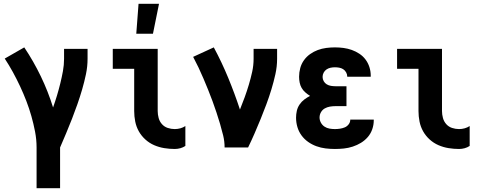

<svg xmlns="http://www.w3.org/2000/svg" viewBox="-20 -778 2540 1013"><path d="M297 215H173V0Q173 -42 165 -83.5Q157 -125 145.5 -165.5Q134 -206 119 -245Q104 -284 86 -322.5Q68 -361 48 -397.5Q28 -434 5 -469L108 -528Q157 -455 195.5 -375Q234 -295 260 -211Q271 -242 280.5 -273.5Q290 -305 298 -337.5Q306 -370 312 -402.5Q318 -435 318 -468V-520H442V-468Q442 -427 433.5 -386.5Q425 -346 413.5 -306.5Q402 -267 388.5 -228.5Q375 -190 360 -151.5Q345 -113 329 -75Q313 -37 297 0Z M902 8Q874 8 846.5 3.5Q819 -1 793.5 -12Q768 -23 747 -42Q726 -61 712.5 -85Q699 -109 693.5 -136.5Q688 -164 688 -192V-415H575V-520H812V-192Q812 -174 817 -155.5Q822 -137 834.5 -123Q847 -109 865 -103Q883 -97 902 -97Q917 -97 931.5 -101Q946 -105 958 -113V-8Q946 0 931.5 4Q917 8 902 8ZM699 -600 711 -758H819L787 -600Z M1165 0Q1165 -32 1157.5 -63Q1150 -94 1141 -124.5Q1132 -155 1122 -185Q1112 -215 1101 -245Q1090 -275 1078 -304.5Q1066 -334 1053.5 -363.5Q1041 -393 1027.5 -421.5Q1014 -450 999 -478L1108 -528Q1150 -450 1184 -367.5Q1218 -285 1246 -200Q1259 -232 1271 -265Q1283 -298 1293 -331.5Q1303 -365 1310.5 -399Q1318 -433 1318 -468V-520H1442V-468Q1442 -427 1433 -386.5Q1424 -346 1412 -306.5Q1400 -267 1385.5 -228Q1371 -189 1355.5 -151Q1340 -113 1323.5 -75Q1307 -37 1289 0Z M1747 8Q1722 8 1697.5 5Q1673 2 1649.5 -6.5Q1626 -15 1605.5 -29.5Q1585 -44 1570.5 -64Q1556 -84 1549 -108Q1542 -132 1542 -157Q1542 -175 1546 -193Q1550 -211 1560.5 -226.5Q1571 -242 1585.5 -253Q1600 -264 1616 -272Q1603 -280 1591 -290.5Q1579 -301 1571.5 -314Q1564 -327 1561 -342.5Q1558 -358 1558 -373Q1558 -396 1564 -418.5Q1570 -441 1583.5 -460Q1597 -479 1616 -492.5Q1635 -506 1656.5 -514Q1678 -522 1701 -525Q1724 -528 1747 -528Q1770 -528 1792.5 -525Q1815 -522 1836 -514.5Q1857 -507 1876 -494.5Q1895 -482 1908.5 -464Q1922 -446 1929 -424Q1936 -402 1936 -380V-373H1812V-375Q1812 -386 1806 -396.5Q1800 -407 1790.5 -413Q1781 -419 1769.5 -421Q1758 -423 1747 -423Q1735 -423 1723.5 -420.5Q1712 -418 1702.5 -411.5Q1693 -405 1687.5 -394.5Q1682 -384 1682 -372Q1682 -360 1688 -349.5Q1694 -339 1704 -333Q1714 -327 1726 -325Q1738 -323 1750 -323H1808V-218H1750Q1735 -218 1720.5 -215.5Q1706 -213 1693.5 -206Q1681 -199 1673.5 -186Q1666 -173 1666 -158Q1666 -144 1673 -131Q1680 -118 1692 -110Q1704 -102 1718.5 -99.5Q1733 -97 1747 -97Q1760 -97 1773.5 -99Q1787 -101 1799 -106Q1811 -111 1819.5 -122Q1828 -133 1828 -146V-147H1952V-143Q1952 -119 1944 -96Q1936 -73 1920.5 -55Q1905 -37 1884.5 -24.5Q1864 -12 1841 -4.5Q1818 3 1794.5 5.5Q1771 8 1747 8Z M2402 8Q2374 8 2346.5 3.5Q2319 -1 2293.5 -12Q2268 -23 2247 -42Q2226 -61 2212.5 -85Q2199 -109 2193.5 -136.5Q2188 -164 2188 -192V-415H2075V-520H2312V-192Q2312 -174 2317 -155.5Q2322 -137 2334.5 -123Q2347 -109 2365 -103Q2383 -97 2402 -97Q2417 -97 2431.5 -101Q2446 -105 2458 -113V-8Q2446 0 2431.5 4Q2417 8 2402 8Z"/></svg>

Font: Iosevka Term Curly Extrabold
Style: Regular
Weight: 800
Designer: Belleve Invis
Foundry: Belleve Invis
Version: Version 32.3.0